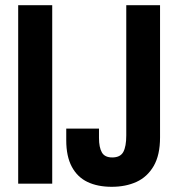

<svg xmlns="http://www.w3.org/2000/svg" viewBox="-20 -707 680 739"><path d="M50 0V-687H181V0ZM410 12Q356 12 317 -6.5Q278 -25 256.5 -65Q235 -105 235 -167V-212H361V-176Q361 -140 372 -120.5Q383 -101 412 -101Q443 -101 454.5 -122Q466 -143 466 -186V-687H596V-178Q596 -110 571.5 -68Q547 -26 505.5 -7Q464 12 410 12Z"/></svg>

Font: Archivo ExtraCondensed
Style: Bold
Weight: 700
Width: 2
Designer: Hector Gatti
Foundry: Omnibus-Type
Version: Version 2.001